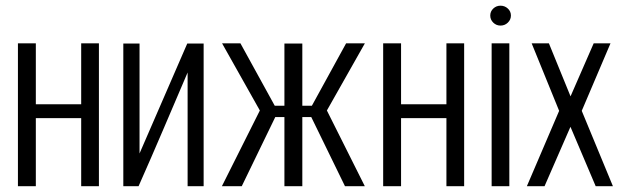

<svg xmlns="http://www.w3.org/2000/svg" viewBox="-20 -645 2153 665"><path d="M42.1 0V-495H104.1V-283.8H261.2V-495H322.6V0H261.2V-235.9H104.1V0Z M407.1 0V-494.3H463.3V-113.5L628.6 -494.3H685.3V0H629.8V-393.9Q587.5 -295 545.6 -196.9Q503.8 -98.9 459.9 0Z M748.5 0 880 -262.3 749.1 -495H812.7L931.6 -278.8H965.1V-494.3H1027.1V-278.8H1060.2L1178.8 -495H1243.8L1112.2 -262.3L1243.6 0H1174.9L1058.1 -239.5H1027.1V0H965.1V-239.5H933.4L817.3 0Z M1307.1 0V-495H1369.1V-283.8H1526.2V-495H1587.6V0H1526.2V-235.9H1369.1V0Z M1682.8 0V-495H1744.1V0ZM1713.5 -556.4Q1698.9 -556.4 1688.5 -566.6Q1678 -576.9 1678 -591.1Q1678 -605.5 1688.5 -615.4Q1698.9 -625.3 1713.5 -625.3Q1728.3 -625.3 1738.9 -615.4Q1749.6 -605.5 1749.6 -591.2Q1749.6 -576.9 1738.9 -566.6Q1728.3 -556.4 1713.5 -556.4Z M1804.8 0 1916.6 -261.1 1821.4 -495H1881.1L1956.1 -311.3L2036.3 -495H2094.5L1994.9 -261.1L2102.9 0H2043.2L1955.8 -205.8L1866 0Z"/></svg>

Font: Alumni Sans Thin
Style: Regular
Weight: 100
Designer: Robert E. Leuschke
Foundry: Robert E. Leuschke
Version: Version 1.018